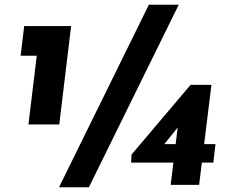

<svg xmlns="http://www.w3.org/2000/svg" viewBox="-20 -790 974 810"><path d="M734 -770Q639 -577 544.5 -385Q450 -193 355 0H229Q324 -193 418.5 -385Q513 -577 608 -770ZM82 -680H280L230 -265H100L135 -555H67ZM889 -182 880 -104H533L535 -138L784 -432H872L820 -10H700L734 -288L765 -296L633 -132L621 -182Z"/></svg>

Font: Josefin Sans Thin
Style: Bold Italic
Weight: 700
Italic angle: -7°
Version: Version 2.000